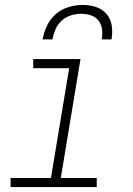

<svg xmlns="http://www.w3.org/2000/svg" viewBox="-20 -760 540 780"><path d="M373 0H23V-37H187L261 -483H115V-520H307L227 -37H373ZM153 -600Q158 -628 171 -655.5Q184 -683 207 -703Q230 -723 259 -731.5Q288 -740 316 -740Q344 -740 370 -731.5Q396 -723 413 -703Q430 -683 434 -655.5Q438 -628 433 -600H393Q397 -621 394.5 -641Q392 -661 380.5 -676Q369 -691 350 -697.5Q331 -704 310 -704Q289 -704 268 -697.5Q247 -691 230.5 -676Q214 -661 205.5 -641Q197 -621 193 -600Z"/></svg>

Font: Iosevka Extralight Oblique
Style: Regular
Weight: 200
Italic angle: -9°
Monospace: yes
Designer: Belleve Invis
Foundry: Belleve Invis
Version: Version 32.5.0; ttfautohint (v1.8.4)